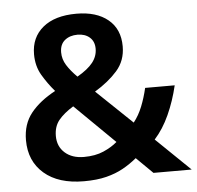

<svg xmlns="http://www.w3.org/2000/svg" viewBox="-52 -777 862 841"><g transform="rotate(-5 379.0 -357.0)"><path d="M314 -724Q402 -724 453 -682Q504 -640 504 -564Q504 -501 465 -457Q426 -413 366 -377L523 -227Q546 -256 561 -293.5Q576 -331 586 -374H716Q700 -306 673 -246.5Q646 -187 608 -145L758 0H590L518 -71Q489 -47 456.5 -29Q424 -11 382.5 -0.5Q341 10 284 10Q172 10 109 -44.5Q46 -99 46 -191Q46 -262 84.5 -310Q123 -358 192 -395Q161 -431 137.5 -471Q114 -511 114 -563Q114 -637 166.5 -680.5Q219 -724 314 -724ZM311 -632Q277 -632 255 -614Q233 -596 233 -561Q233 -531 249.5 -504.5Q266 -478 295 -449Q342 -476 363.5 -503.5Q385 -531 385 -564Q385 -596 364.5 -614Q344 -632 311 -632ZM265 -321Q223 -295 200.5 -267.5Q178 -240 178 -198Q178 -152 209.5 -124Q241 -96 293 -96Q343 -96 379.5 -112Q416 -128 440 -149Z"/></g></svg>

Font: Noto Sans Cherokee SemiBold
Style: Regular
Weight: 600
Designer: Monotype Design Team
Foundry: Monotype Imaging Inc.
Version: Version 2.001; ttfautohint (v1.8.4.7-5d5b)